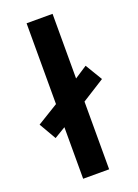

<svg xmlns="http://www.w3.org/2000/svg" viewBox="-156 -821 632 882"><g transform="rotate(-20 159.5 -380.0)"><path d="M92 0V-252L37 -219L-11 -302L92 -365V-760H219V-444L280 -484L330 -401L219 -331V0Z"/></g></svg>

Font: Noto Sans Symbols SemiBold
Style: Regular
Weight: 600
Version: Version 2.002